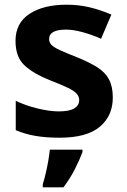

<svg xmlns="http://www.w3.org/2000/svg" viewBox="-20 -576 542 817"><path d="M460 -161Q460 -83 404.5 -36.5Q349 10 234 10Q176 10 132 2.5Q88 -5 47 -22V-147Q91 -126 141.5 -114Q192 -102 230 -102Q276 -102 296.5 -115Q317 -128 317 -150Q317 -165 306.5 -177Q296 -189 269.5 -202Q243 -215 194 -234Q121 -263 83.5 -298.5Q46 -334 46 -402Q46 -478 105.5 -517Q165 -556 263 -556Q315 -556 361 -545Q407 -534 454 -514L410 -411Q372 -428 332 -439Q292 -450 261 -450Q189 -450 189 -410Q189 -395 199.5 -384.5Q210 -374 236.5 -362Q263 -350 311 -331Q360 -311 393.5 -290Q427 -269 443.5 -238.5Q460 -208 460 -161ZM331 71Q318 106 298 145Q278 184 250 221H162V208Q168 189 174.5 162Q181 135 185.5 108Q190 81 192 61H331Z"/></svg>

Font: Noto Sans Thai Looped
Style: Bold
Weight: 700
Designer: Sasikarn Vongin, Ben Mitchell
Foundry: The Fontpad Ltd
Version: Version 1.001; ttfautohint (v1.8.4.7-5d5b)